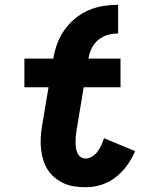

<svg xmlns="http://www.w3.org/2000/svg" viewBox="-20 -775 640 803"><path d="M338 8Q314 8 290.5 4.5Q267 1 246.5 -8.5Q226 -18 208.5 -32.5Q191 -47 179 -66Q167 -85 160.5 -107.5Q154 -130 151.5 -153Q149 -176 150.5 -200.5Q152 -225 156 -249L183 -410H82V-530H203Q208 -561 219 -591.5Q230 -622 249 -649Q268 -676 294 -697.5Q320 -719 350 -732Q380 -745 411.5 -750Q443 -755 474 -755V-635Q452 -635 430.5 -629Q409 -623 391 -608Q373 -593 363 -572Q353 -551 350 -530H484V-410H330L300 -229Q298 -217 297 -205Q296 -193 296 -181Q296 -169 297.5 -157.5Q299 -146 303.5 -135.5Q308 -125 317.5 -118.5Q327 -112 338 -112Q353 -112 366.5 -121Q380 -130 389 -142.5Q398 -155 404 -168.5Q410 -182 415 -197L545 -143Q532 -112 511.5 -83.5Q491 -55 463.5 -33.5Q436 -12 403.5 -2Q371 8 338 8Z"/></svg>

Font: Iosevka Curly Slab HvEx
Style: Italic
Weight: 900
Width: 7
Italic angle: -9°
Monospace: yes
Designer: Belleve Invis
Foundry: Belleve Invis
Version: Version 11.1.0; ttfautohint (v1.8.3)